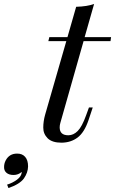

<svg xmlns="http://www.w3.org/2000/svg" viewBox="-181 -700 576 961"><path d="M117.7 -62.5Q117.7 -22.9 161.1 -22.9Q186.5 -22.9 208 -44.4Q229.5 -65.9 250 -123L264.2 -162.1H283.2L262.2 -99.1Q241.2 -37.1 207.5 -11.7Q173.8 13.7 127 14.2Q80.1 14.2 57.6 -7.8Q35.2 -30.3 35.6 -61.5Q35.6 -92.8 44.9 -126L150.9 -494.1H61L65.9 -514.2H156.7L200.2 -666Q255.4 -667.5 290 -680.2L242.7 -514.2H375L372.1 -494.1H237.3L121.1 -85Q117.7 -73.2 117.7 -62.5ZM-160.6 136.2Q-160.6 118.7 -152.8 103.5Q-134.8 68.8 -95.7 68.8Q-69.8 68.4 -55.2 85Q-40.5 101.6 -40.5 132.8Q-41 164.1 -61.5 193.4Q-82 221.7 -138.7 241.2L-145.5 224.1Q-118.2 215.8 -95.7 199.2Q-73.2 182.6 -71.8 160.2Q-89.8 175.8 -112.8 175.8Q-135.7 175.8 -148.4 165Q-161.1 154.3 -160.6 136.2Z"/></svg>

Font: PlayfairDisplay-Italic
Style: Italic
Weight: 400
Italic angle: -14°
Designer: Claus Eggers Sørensen
Foundry: Claus Eggers Sørensen
Version: Version 1.002;PS 001.002;hotconv 1.0.70;makeotf.lib2.5.58329